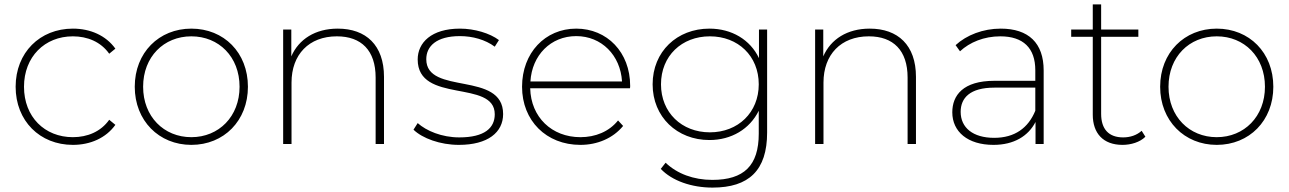

<svg xmlns="http://www.w3.org/2000/svg" viewBox="-20 -654 5854 872"><path d="M311 4C390 4 461 -27 504 -87L476 -110C438 -56 377 -31 311 -31C183 -31 89 -123 89 -260C89 -396 183 -489 311 -489C377 -489 438 -464 476 -410L504 -433C461 -493 390 -524 311 -524C161 -524 51 -415 51 -260C51 -105 161 4 311 4Z M849 4C997 4 1106 -106 1106 -260C1106 -415 997 -524 849 -524C702 -524 592 -415 592 -260C592 -106 702 4 849 4ZM849 -31C724 -31 630 -125 630 -260C630 -396 724 -489 849 -489C974 -489 1068 -396 1068 -260C1068 -125 974 -31 849 -31Z M1514 -524C1412 -524 1337 -476 1303 -398V-520H1266V0H1304V-279C1304 -406 1383 -489 1510 -489C1621 -489 1686 -425 1686 -302V0H1724V-305C1724 -449 1642 -524 1514 -524Z M2064 4C2196 4 2265 -53 2265 -136C2265 -333 1916 -220 1916 -385C1916 -444 1962 -490 2069 -490C2126 -490 2184 -474 2227 -442L2246 -472C2205 -503 2135 -524 2069 -524C1939 -524 1877 -460 1877 -384C1877 -181 2227 -295 2227 -135C2227 -73 2181 -30 2066 -30C1986 -30 1916 -60 1877 -95L1858 -65C1898 -26 1979 4 2064 4Z M2389 -284C2396 -403 2481 -490 2597 -490C2712 -490 2798 -403 2805 -284ZM2616 4C2693 4 2764 -26 2810 -82L2787 -107C2746 -56 2684 -31 2616 -31C2486 -31 2391 -122 2388 -253H2841C2842 -257 2842 -260 2842 -264C2842 -417 2737 -524 2597 -524C2456 -524 2351 -414 2351 -260C2351 -106 2461 4 2616 4Z M3204 -53C3076 -53 2982 -143 2982 -271C2982 -400 3076 -489 3204 -489C3332 -489 3426 -400 3426 -271C3426 -143 3332 -53 3204 -53ZM3202 -18C3302 -18 3385 -68 3426 -151V-47C3426 98 3359 163 3215 163C3130 163 3055 135 3003 85L2981 113C3032 167 3121 198 3216 198C3381 198 3464 120 3464 -52V-520H3427V-390C3387 -474 3303 -524 3202 -524C3055 -524 2944 -420 2944 -271C2944 -123 3055 -18 3202 -18Z M3930 -524C3828 -524 3753 -476 3719 -398V-520H3682V0H3720V-279C3720 -406 3799 -489 3926 -489C4037 -489 4102 -425 4102 -302V0H4140V-305C4140 -449 4058 -524 3930 -524Z M4682 -151C4650 -73 4589 -28 4495 -28C4399 -28 4343 -74 4343 -146C4343 -209 4385 -256 4496 -256H4682ZM4492 4C4585 4 4650 -36 4683 -100V0H4720V-334C4720 -459 4651 -524 4525 -524C4445 -524 4370 -495 4320 -449L4340 -421C4384 -462 4449 -489 4523 -489C4627 -489 4682 -436 4682 -335V-287H4496C4354 -287 4305 -221 4305 -144C4305 -56 4375 4 4492 4Z M5150 -520H4981V-634H4943V-520H4845V-487H4943V-133C4943 -49 4990 4 5078 4C5116 4 5157 -8 5182 -33L5165 -60C5143 -40 5113 -30 5081 -30C5015 -30 4981 -68 4981 -137V-487H5150Z M5506 4C5654 4 5763 -106 5763 -260C5763 -415 5654 -524 5506 -524C5359 -524 5249 -415 5249 -260C5249 -106 5359 4 5506 4ZM5506 -31C5381 -31 5287 -125 5287 -260C5287 -396 5381 -489 5506 -489C5631 -489 5725 -396 5725 -260C5725 -125 5631 -31 5506 -31Z"/></svg>

Font: Montserrat-Alt1 ExtLt
Style: Regular
Weight: 200
Designer: Differentunic
Foundry: Differentunic
Version: Version 7.222